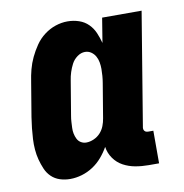

<svg xmlns="http://www.w3.org/2000/svg" viewBox="-66 -591 632 661"><g transform="rotate(-10 250.0 -260.0)"><path d="M128 8Q109 8 92 2.5Q75 -3 62.5 -15Q50 -27 43 -43.5Q36 -60 31.5 -77Q27 -94 25.5 -112.5Q24 -131 25 -149.5Q26 -168 28 -187Q30 -206 33 -225L53 -345Q56 -366 61.5 -387Q67 -408 76.5 -428Q86 -448 99 -467Q112 -486 130.5 -500Q149 -514 170 -521Q191 -528 212 -528Q233 -528 252 -521.5Q271 -515 284.5 -501.5Q298 -488 305.5 -470.5Q313 -453 318 -434L332 -520H470L405 -126Q404 -122 404.5 -118Q405 -114 407.5 -111Q410 -108 413.5 -107Q417 -106 421 -106H438V8H402Q378 8 355.5 4Q333 0 313.5 -10.5Q294 -21 281 -39.5Q268 -58 265 -80Q255 -62 240.5 -45Q226 -28 207.5 -16Q189 -4 168.5 2Q148 8 128 8ZM204 -106Q217 -106 230.5 -112Q244 -118 253.5 -128.5Q263 -139 268 -152Q273 -165 275 -178L295 -298Q297 -310 298 -322.5Q299 -335 299 -346.5Q299 -358 297 -369.5Q295 -381 289.5 -391Q284 -401 274.5 -407.5Q265 -414 253 -414Q239 -414 226 -404.5Q213 -395 206 -381.5Q199 -368 194.5 -354Q190 -340 188 -326L168 -206Q166 -195 165.5 -184.5Q165 -174 164.5 -164Q164 -154 166 -144Q168 -134 172.5 -125Q177 -116 185.5 -111Q194 -106 204 -106Z"/></g></svg>

Font: Iosevka Curly Slab Heavy
Style: Italic
Weight: 900
Italic angle: -9°
Monospace: yes
Designer: Belleve Invis
Foundry: Belleve Invis
Version: Version 22.1.2; ttfautohint (v1.8.4)